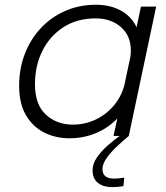

<svg xmlns="http://www.w3.org/2000/svg" viewBox="-20 -558 683 788"><path d="M265.5 9.5Q208 9.5 161 -14.2Q114 -38 86.2 -85.8Q58.5 -133.5 58.5 -206Q58.5 -276 81.8 -336.5Q105 -397 147.5 -442.5Q190 -488 247.8 -513.2Q305.5 -538.5 373.5 -538.5Q432.5 -538.5 476.2 -514.5Q520 -490.5 540.5 -446L558.5 -531H621L508.5 0H446L461.5 -71.5Q423 -32 372.5 -11.2Q322 9.5 265.5 9.5ZM123.5 -212Q123.5 -129 168 -87.8Q212.5 -46.5 279.5 -46.5Q327.5 -46.5 370.8 -66.5Q414 -86.5 445.2 -122.5Q476.5 -158.5 490 -206.5L515 -324.5Q517 -338.5 517 -350.5Q517 -411.5 476.2 -447Q435.5 -482.5 372.5 -482.5Q296.5 -482.5 240.5 -446.5Q184.5 -410.5 154 -349.2Q123.5 -288 123.5 -212ZM490 171 486.5 206Q464.5 210 440 210Q404.5 210 382.2 192.8Q360 175.5 360 141Q360 114 378 88Q396 62 421.8 39.2Q447.5 16.5 471 0H508.5Q488 17 462.5 40.5Q437 64 418.8 89.2Q400.5 114.5 400.5 136Q400.5 175 448 175Q458 175 469.8 173.8Q481.5 172.5 490 171Z"/></svg>

Font: Epilogue Light
Style: Italic
Weight: 300
Italic angle: -12°
Designer: Tyler Finck
Foundry: Etcetera Type Co
Version: Version 2.111; ttfautohint (v1.8.3)